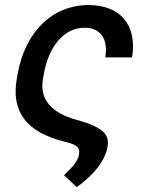

<svg xmlns="http://www.w3.org/2000/svg" viewBox="-20 -573 590 776"><path d="M338.1 -552.6C189.6 -552.6 80.6 -441.4 51.1 -273.1L47.9 -255.3C24.1 -121.1 87.7 -38.7 240.1 -0.7C290.5 11.4 303.6 21.3 299.4 50.4C295.8 74.6 280.9 95.2 238.6 134.9L290.1 183.2C350.5 140.6 404.8 81 414.8 19.9C422.6 -27.3 400.9 -57.9 289.1 -88.8C184.7 -117.2 139.2 -173.7 153.8 -255.3L157 -273.1C176.8 -385.3 238.3 -460.9 321.7 -460.9C384.9 -460.9 418 -418 405.5 -340.9H513.8C535.5 -472.3 465.6 -552.6 338.1 -552.6Z"/></svg>

Font: Margiela Sans Medium
Style: Italic
Weight: 500
Italic angle: -9.39999°
Designer: Stefan Endress, Andreas Faust
Version: Version 1.100;FEAKit 1.0